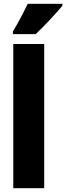

<svg xmlns="http://www.w3.org/2000/svg" viewBox="-20 -992 349 1012"><path d="M50 0V-760H213V0ZM309 -962Q286 -934 244.5 -889.5Q203 -845 168 -812H48V-826Q88 -892 126 -972H309Z"/></svg>

Font: Noto Sans UI CondBlack
Style: Regular
Weight: 900
Width: 3
Designer: Monotype Design Team
Foundry: Monotype Imaging Inc.
Version: Version 1.001